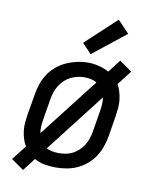

<svg xmlns="http://www.w3.org/2000/svg" viewBox="-91 -850 781 968"><g transform="rotate(10 300.0 -366.0)"><path d="M94 49 30 4 88 -70Q78 -87 72 -106.5Q66 -126 63.5 -146.5Q61 -167 63 -188Q65 -209 68 -230L87 -340Q91 -367 100.5 -393.5Q110 -420 126 -444Q142 -468 165 -487Q188 -506 214.5 -517.5Q241 -529 268 -535Q295 -541 323 -541Q352 -541 379.5 -534Q407 -527 431 -514L481 -579L545 -534L488 -460Q498 -443 503.5 -423.5Q509 -404 511.5 -383.5Q514 -363 512 -342Q510 -321 507 -300L489 -190Q484 -163 474.5 -136.5Q465 -110 449 -86Q433 -62 410 -43Q387 -24 361 -12.5Q335 -1 307.5 3.5Q280 8 253 8Q224 8 196 3Q168 -2 144 -16ZM148 -149 382 -450Q368 -458 352 -461.5Q336 -465 319 -465Q301 -465 283 -461Q265 -457 248 -448.5Q231 -440 217 -426.5Q203 -413 193 -397Q183 -381 177 -363.5Q171 -346 168 -328L150 -218Q147 -200 146 -182.5Q145 -165 148 -149ZM254 -66Q273 -66 291 -69Q309 -72 326 -80.5Q343 -89 357.5 -102.5Q372 -116 382 -132.5Q392 -149 398 -166.5Q404 -184 407 -202L425 -312Q428 -330 429 -347.5Q430 -365 427 -381L193 -79Q207 -72 222.5 -69Q238 -66 254 -66ZM328 -585 281 -635 438 -781 497 -719Z"/></g></svg>

Font: Iosevka Slab Extended Oblique
Style: Regular
Weight: 400
Width: 7
Italic angle: -9°
Monospace: yes
Designer: Belleve Invis
Foundry: Belleve Invis
Version: Version 11.1.0; ttfautohint (v1.8.3)